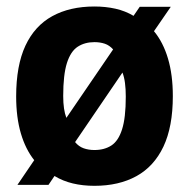

<svg xmlns="http://www.w3.org/2000/svg" viewBox="-20 -576 596 606"><path d="M466 -477.5Q495 -442.5 510.2 -391.2Q525.5 -340 525.5 -272.5Q525.5 -176 495.8 -113.2Q466 -50.5 410.5 -20Q355 10.5 278 10.5Q241.5 10.5 210 3Q178.5 -4.5 152 -20.5L133 7.5H35L88 -70.5Q60.5 -105 45.8 -155.2Q31 -205.5 31 -271.5Q31 -369 60.2 -431.8Q89.5 -494.5 145 -525Q200.5 -555.5 278 -555.5Q313.5 -555.5 344.5 -548.5Q375.5 -541.5 401.5 -526L421 -554.5H519ZM278 -443Q247.5 -443 225.2 -428.5Q203 -414 191.2 -377Q179.5 -340 179.5 -273Q179.5 -251 182 -234Q184.5 -217 189.5 -204L337 -420Q325.5 -433 310.8 -438Q296 -443 278 -443ZM278 -102.5Q309.5 -102.5 331.5 -116.8Q353.5 -131 365.2 -167.5Q377 -204 377 -271Q377 -295 374.5 -314Q372 -333 366.5 -347L217 -127.5Q228.5 -113.5 244 -108Q259.5 -102.5 278 -102.5Z"/></svg>

Font: Encode Sans SemiCondensed
Style: Bold
Weight: 700
Width: 4
Designer: Multiple Designers
Foundry: Impallari Type
Version: Version 3.002